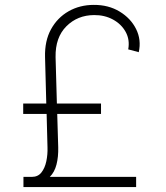

<svg xmlns="http://www.w3.org/2000/svg" viewBox="-20 -757 671 777"><path d="M530.9 0H74.9V-41.2H109Q133.5 -41.2 147.5 -58.9Q161.6 -76.7 167.4 -104.2Q173.3 -131.7 172.2 -160.9L168.7 -295.8H73.9V-338.1H167.3L162.3 -525.9Q160.5 -591.3 186.4 -638.5Q212.4 -685.7 257.8 -711.5Q303.3 -737.2 359.4 -737.2Q418.7 -737.6 463.8 -710.4Q508.9 -683.2 530.7 -639.6Q552.6 -595.9 541.5 -545.8L498.9 -557.2Q506 -596.2 488.6 -627.8Q471.2 -659.4 437.3 -677.9Q403.4 -696.4 360.8 -696Q293.7 -695.7 248.6 -650.6Q203.5 -605.5 204.9 -525.9L210.2 -338.1H388.8V-295.8H211.6L215.6 -160.9Q216.6 -122.2 208.6 -91.1Q200.6 -60 181.5 -41.2H530.9Z"/></svg>

Font: Inter Extra Light BETA
Style: Regular
Weight: 200
Designer: Rasmus Andersson
Foundry: rsms
Version: Version 3.011;git-f93a4a705